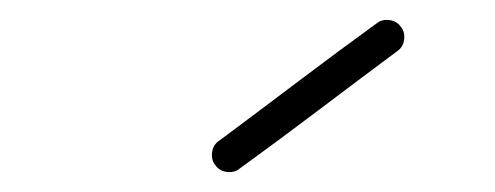

<svg xmlns="http://www.w3.org/2000/svg" viewBox="-20 -661 492 191"><path d="M218 -493Q213 -489 205.5 -490Q198 -491 194 -497Q190 -502 191 -509.5Q192 -517 198 -521Q237 -550 276 -579.5Q315 -609 355 -638Q355 -638 355 -638Q355 -638 355 -638Q360 -642 367.5 -641Q375 -640 379 -634Q383 -629 382 -621.5Q381 -614 375 -610Q336 -581 297 -551.5Q258 -522 218 -493Q218 -493 218 -493Q218 -493 218 -493Z"/></svg>

Font: FRB American Cursive
Style: Italic
Weight: 400
Italic angle: -25°
Version: Version 2.0;Modular Font Editor K font №1